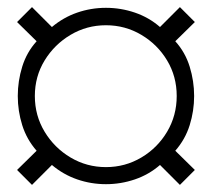

<svg xmlns="http://www.w3.org/2000/svg" viewBox="-20 -619 596 540"><path d="M70 -99 28 -141 83 -195Q55 -227 42.5 -267Q30 -307 30 -349Q30 -391 42.5 -431.5Q55 -472 83 -503L28 -557L70 -599L126 -543Q158 -570 197 -583.5Q236 -597 278 -597Q320 -597 359.5 -583.5Q399 -570 430 -543L486 -599L528 -557L473 -503Q501 -472 513.5 -431.5Q526 -391 526 -349Q526 -307 513.5 -267Q501 -227 473 -195L528 -141L486 -99L430 -155Q399 -128 359.5 -114.5Q320 -101 278 -101Q236 -101 197 -114.5Q158 -128 126 -155ZM278 -149Q332 -149 377.5 -176Q423 -203 450 -248.5Q477 -294 477 -349Q477 -404 450 -449Q423 -494 377.5 -521Q332 -548 278 -548Q224 -548 178.5 -521Q133 -494 105.5 -449Q78 -404 78 -349Q78 -294 105.5 -248.5Q133 -203 178.5 -176Q224 -149 278 -149Z"/></svg>

Font: Archivo SemiExpanded Thin
Style: Regular
Weight: 250
Width: 6
Designer: Hector Gatti
Foundry: Omnibus-Type
Version: Version 2.001